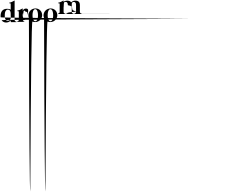

<svg xmlns="http://www.w3.org/2000/svg" viewBox="-20 -770 8686 6691"><path d="M535.2 -17.6Q530.3 -19.5 525.4 -21.5Q520.5 -24.4 514.6 -27.3Q509.8 -30.3 504.9 -35.2Q501 -40 497.1 -45.9Q493.2 -51.8 491.2 -60.5Q489.3 -68.4 489.3 -78.1Q489.3 -121.1 489.3 -174.8Q489.3 -227.5 489.3 -286.1Q489.3 -394.5 489.3 -514.6Q489.3 -633.8 489.3 -742.2Q489.3 -746.1 487.3 -748Q486.3 -750 484.4 -750Q481.4 -750 479.5 -749Q477.5 -748 474.6 -747.1Q465.8 -742.2 456.1 -736.3Q446.3 -730.5 435.5 -723.6Q424.8 -718.8 413.1 -713.9Q402.3 -708 390.6 -703.1Q378.9 -698.2 367.2 -694.3Q356.4 -689.5 344.7 -685.5Q334 -682.6 323.2 -679.7Q312.5 -675.8 302.7 -673.8Q298.8 -672.9 297.9 -670.9Q295.9 -668.9 295.9 -667Q295.9 -664.1 297.9 -662.1Q299.8 -661.1 302.7 -660.2Q303.7 -660.2 305.7 -660.2Q308.6 -659.2 311.5 -658.2Q315.4 -656.2 319.3 -655.3Q323.2 -654.3 327.1 -654.3Q331.1 -653.3 334 -652.3Q337.9 -651.4 340.8 -651.4Q343.8 -650.4 345.7 -649.4Q347.7 -649.4 347.7 -649.4Q350.6 -648.4 352.5 -646.5Q353.5 -643.6 353.5 -640.6Q353.5 -603.5 353.5 -546.9Q353.5 -490.2 353.5 -439.5Q353.5 -437.5 353.5 -436.5Q353.5 -435.5 351.6 -434.6Q350.6 -434.6 349.6 -434.6Q348.6 -435.5 346.7 -435.5Q346.7 -436.5 344.7 -437.5Q342.8 -438.5 338.9 -441.4Q335 -443.4 329.1 -445.3Q323.2 -447.3 316.4 -450.2Q308.6 -453.1 298.8 -455.1Q289.1 -457 278.3 -459Q265.6 -460.9 252 -461.9Q238.3 -462.9 222.7 -462.9Q195.3 -462.9 170.9 -459Q146.5 -454.1 125 -445.3Q103.5 -435.5 86.9 -423.8Q69.3 -411.1 54.7 -394.5Q41 -378.9 31.2 -359.4Q20.5 -339.8 13.7 -317.4Q6.8 -293.9 3.9 -268.6Q0 -243.2 0 -214.8Q0 -204.1 1 -191.4Q2 -179.7 2.9 -167Q4.9 -154.3 1665 -141.6Q3325.2 -127.9 6643.6 -114.3Q3334 -101.6 1681.6 -89.8Q29.3 -77.1 37.1 -66.4Q44.9 -54.7 53.7 -43.9Q62.5 -34.2 73.2 -25.4Q84 -16.6 96.7 -9.8Q110.4 -2 125 2.9Q139.6 8.8 157.2 11.7Q174.8 13.7 195.3 13.7Q212.9 13.7 228.5 11.7Q244.1 9.8 257.8 4.9Q271.5 1 283.2 -3.9Q293.9 -8.8 302.7 -14.6Q311.5 -21.5 319.3 -27.3Q327.1 -33.2 332 -39.1Q336.9 -44.9 340.8 -48.8Q344.7 -52.7 346.7 -55.7Q348.6 -57.6 349.6 -58.6Q350.6 -58.6 351.6 -57.6Q352.5 -57.6 353.5 -55.7Q353.5 -54.7 353.5 -52.7Q353.5 -44.9 353.5 -32.2Q353.5 -20.5 353.5 -8.8Q353.5 -5.9 354.5 -3.9Q355.5 -2.9 357.4 -1Q358.4 0 360.4 0Q363.3 1 366.2 1Q399.4 1 451.2 1Q502 1 546.9 1Q548.8 1 550.8 0Q552.7 0 552.7 -1Q554.7 -2.9 555.7 -3.9Q555.7 -4.9 555.7 -5.9Q556.6 -7.8 556.6 -8.8Q555.7 -9.8 554.7 -10.7Q554.7 -11.7 552.7 -12.7Q550.8 -13.7 548.8 -13.7Q546.9 -14.6 543 -15.6Q539.1 -16.6 535.2 -17.6ZM355.5 -163.1Q355.5 -154.3 353.5 -145.5Q352.5 -136.7 350.6 -127Q348.6 -117.2 344.7 -107.4Q340.8 -97.7 335.9 -88.9Q331.1 -80.1 323.2 -72.3Q315.4 -65.4 304.7 -58.6Q294.9 -52.7 281.2 -49.8Q267.6 -46.9 250 -46.9Q236.3 -46.9 225.6 -49.8Q213.9 -51.8 205.1 -57.6Q196.3 -64.5 189.5 -71.3Q181.6 -79.1 175.8 -86.9Q169.9 -95.7 165 -105.5Q161.1 -115.2 158.2 -126Q155.3 -136.7 152.3 -147.5Q150.4 -158.2 149.4 -168.9Q147.5 -179.7 146.5 -189.5Q146.5 -200.2 146.5 -209Q146.5 -218.8 146.5 -226.6Q146.5 -233.4 146.5 -239.3Q146.5 -258.8 147.5 -278.3Q149.4 -297.9 152.3 -316.4Q155.3 -334 159.2 -349.6Q164.1 -365.2 170.9 -377.9Q177.7 -391.6 186.5 -402.3Q194.3 -412.1 205.1 -419.9Q215.8 -427.7 228.5 -431.6Q241.2 -434.6 255.9 -434.6Q265.6 -434.6 274.4 -432.6Q282.2 -430.7 290 -427.7Q297.9 -423.8 303.7 -419.9Q310.5 -415 316.4 -410.2Q321.3 -404.3 326.2 -398.4Q330.1 -391.6 334 -384.8Q337.9 -377.9 339.8 -370.1Q342.8 -362.3 344.7 -355.5Q347.7 -347.7 348.6 -339.8Q350.6 -332 350.6 -325.2Q351.6 -317.4 352.5 -310.5Q352.5 -302.7 352.5 -296.9Q352.5 -272.5 353.5 -234.4Q353.5 -196.3 355.5 -163.1Z M884.8 -471.7Q895.5 -471.7 904.3 -470.7Q914.1 -468.8 920.9 -466.8Q928.7 -463.9 934.6 -460.9Q940.4 -457 944.3 -453.1Q948.2 -448.2 952.1 -443.4Q955.1 -438.5 957 -432.6Q959 -426.8 960 -420.9Q960.9 -414.1 960.9 -408.2Q960.9 -395.5 957 -356.4Q954.1 -317.4 946.3 -250Q938.5 -302.7 930.7 -330.1Q923.8 -356.4 915 -356.4Q900.4 -356.4 890.6 -358.4Q879.9 -360.4 874 -364.3Q869.1 -367.2 864.3 -371.1Q859.4 -375 855.5 -378.9Q851.6 -382.8 847.7 -386.7Q843.8 -390.6 840.8 -393.6Q837.9 -397.5 834 -399.4Q830.1 -400.4 825.2 -400.4Q820.3 -400.4 816.4 -399.4Q811.5 -397.5 807.6 -394.5Q802.7 -391.6 797.9 -351.6Q793 -310.5 789.1 -232.4Q785.2 -294.9 787.1 -319.3Q789.1 -342.8 795.9 -329.1Q783.2 -314.5 776.4 -296.9Q770.5 -278.3 770.5 -256.8Q770.5 -241.2 770.5 -225.6Q771.5 -209 774.4 -192.4Q780.3 -162.1 800.8 -133.8Q821.3 -104.5 870.1 -84Q820.3 -74.2 796.9 -66.4Q773.4 -57.6 777.3 -52.7Q780.3 -46.9 784.2 -43Q788.1 -38.1 792 -35.2Q796.9 -32.2 800.8 -29.3Q805.7 -27.3 810.5 -26.4Q814.5 -26.4 817.4 -25.4Q820.3 -24.4 822.3 -23.4Q824.2 -23.4 826.2 -22.5Q827.1 -21.5 828.1 -20.5Q829.1 -19.5 829.1 -18.6Q830.1 -17.6 829.1 -15.6Q829.1 -14.6 828.1 -13.7Q828.1 -12.7 826.2 -10.7Q825.2 -9.8 823.2 -9.8Q821.3 -8.8 820.3 -8.8Q807.6 -8.8 793 -8.8Q779.3 -8.8 770.5 -8.8Q769.5 -8.8 768.6 -8.8Q766.6 -8.8 766.6 -8.8Q742.2 -8.8 703.1 -8.8Q664.1 -8.8 640.6 -8.8Q639.6 -8.8 637.7 -8.8Q636.7 -8.8 634.8 -8.8Q626 -8.8 610.4 -8.8Q593.8 -8.8 585 -8.8Q583 -8.8 581.1 -9.8Q580.1 -9.8 579.1 -10.7Q578.1 -12.7 577.1 -13.7Q576.2 -14.6 576.2 -15.6Q576.2 -17.6 576.2 -18.6Q576.2 -19.5 577.1 -20.5Q578.1 -22.5 579.1 -23.4Q581.1 -23.4 583 -23.4Q585 -24.4 588.9 -25.4Q591.8 -26.4 595.7 -26.4Q600.6 -28.3 604.5 -30.3Q608.4 -32.2 613.3 -35.2Q617.2 -38.1 621.1 -42Q625 -46.9 628.9 -52.7Q631.8 -58.6 633.8 -66.4Q635.7 -74.2 635.7 -84Q635.7 -154.3 635.7 -233.4Q635.7 -312.5 635.7 -366.2Q635.7 -369.1 634.8 -371.1Q632.8 -373 629.9 -374Q629.9 -374 627.9 -374Q626 -374 623 -375Q619.1 -376 615.2 -377Q612.3 -377.9 608.4 -378.9Q604.5 -379.9 600.6 -379.9Q596.7 -380.9 592.8 -381.8Q589.8 -382.8 587.9 -383.8Q585.9 -384.8 585 -384.8Q581.1 -385.7 580.1 -386.7Q578.1 -388.7 578.1 -391.6Q578.1 -393.6 580.1 -396.5Q581.1 -398.4 585 -398.4Q594.7 -401.4 605.5 -404.3Q616.2 -407.2 627 -411.1Q638.7 -414.1 649.4 -418.9Q661.1 -422.9 672.9 -427.7Q684.6 -432.6 695.3 -438.5Q707 -443.4 716.8 -449.2Q728.5 -455.1 738.3 -460.9Q748 -466.8 755.9 -471.7Q758.8 -473.6 760.7 -473.6Q762.7 -474.6 765.6 -474.6Q767.6 -474.6 768.6 -472.7Q770.5 -470.7 770.5 -466.8Q770.5 -449.2 770.5 -428.7Q770.5 -408.2 770.5 -394.5Q779.3 -414.1 791 -428.7Q802.7 -443.4 818.4 -453.1Q833 -462.9 849.6 -466.8Q866.2 -471.7 884.8 -471.7Z M1213.9 -475.6Q1239.3 -475.6 1263.7 -471.7Q1287.1 -466.8 1309.6 -458Q1331.1 -449.2 1349.6 -436.5Q1368.2 -423.8 1382.8 -408.2Q1398.4 -391.6 1411.1 -373Q1422.9 -354.5 1431.6 -333Q1440.4 -311.5 1444.3 -288.1Q1448.2 -265.6 1449.2 -241.2Q1449.2 -215.8 1444.3 -192.4Q1439.5 -169.9 1429.7 -147.5Q1420.9 -126 1407.2 -106.4Q1394.5 -87.9 1377.9 -72.3Q1361.3 -55.7 1341.8 -42Q1322.3 -29.3 1299.8 -19.5Q1277.3 -9.8 1253.9 -5.9Q1229.5 -1 1204.1 -1Q1178.7 -1 1155.3 -4.9Q1130.9 -9.8 1109.4 -18.6Q1087.9 -27.3 1068.4 1452.1Q1049.8 2931.6 1035.2 5901.4Q1019.5 5900.4 1007.8 4389.6Q995.1 2877.9 987.3 -143.6Q978.5 -165 973.6 -187.5Q968.8 -210.9 968.8 -235.4Q968.8 -260.7 973.6 -284.2Q978.5 -306.6 988.3 -329.1Q998 -350.6 1010.7 -370.1Q1023.4 -388.7 1040 -405.3Q1056.6 -420.9 1076.2 -434.6Q1095.7 -447.3 1118.2 -457Q1140.6 -466.8 1165 -470.7Q1188.5 -475.6 1213.9 -475.6ZM1209 -27.3Q1220.7 -27.3 1231.4 -32.2Q1242.2 -36.1 1251 -44.9Q1259.8 -52.7 1267.6 -64.5Q1275.4 -75.2 1280.3 -89.8Q1286.1 -104.5 1291 -121.1Q1294.9 -137.7 1297.9 -157.2Q1300.8 -176.8 1302.7 -196.3Q1303.7 -216.8 1303.7 -239.3Q1303.7 -260.7 1302.7 -281.2Q1300.8 -301.8 1297.9 -320.3Q1294.9 -339.8 1291 -356.4Q1286.1 -374 1280.3 -387.7Q1274.4 -402.3 1267.6 -414.1Q1259.8 -424.8 1251 -432.6Q1242.2 -441.4 1231.4 -445.3Q1220.7 -450.2 1209 -450.2Q1197.3 -450.2 1186.5 -446.3Q1175.8 -442.4 1167 -433.6Q1158.2 -425.8 1150.4 -414.1Q1143.6 -403.3 1136.7 -388.7Q1130.9 -375 1127 -358.4Q1122.1 -340.8 1119.1 -322.3Q1116.2 -302.7 1114.3 -282.2Q1113.3 -261.7 1113.3 -240.2Q1113.3 -217.8 1114.3 -197.3Q1116.2 -177.7 1119.1 -158.2Q1122.1 -138.7 1127 -122.1Q1130.9 -105.5 1136.7 -90.8Q1143.6 -76.2 1150.4 -65.4Q1158.2 -53.7 1167 -45.9Q1175.8 -37.1 1186.5 -32.2Q1197.3 -27.3 1209 -27.3Z M1742.2 -475.6Q1767.6 -475.6 1792 -471.7Q1815.4 -466.8 1837.9 -458Q1859.4 -449.2 1877.9 -436.5Q1896.5 -423.8 1911.1 -408.2Q1926.8 -391.6 1939.5 -373Q1951.2 -354.5 1960 -333Q1968.8 -311.5 1972.7 -288.1Q1976.6 -265.6 1977.5 -241.2Q1977.5 -215.8 1972.7 -192.4Q1967.8 -169.9 1958 -147.5Q1949.2 -126 1935.5 -106.4Q1922.9 -87.9 1906.2 -72.3Q1889.6 -55.7 1870.1 -42Q1850.6 -29.3 1828.1 -19.5Q1805.7 -9.8 1782.2 -5.9Q1757.8 -1 1732.4 -1Q1707 -1 1683.6 -4.9Q1659.2 -9.8 1637.7 -18.6Q1616.2 -27.3 1596.7 1452.1Q1578.1 2931.6 1563.5 5901.4Q1547.9 5900.4 1536.1 4389.6Q1523.4 2877.9 1515.6 -143.6Q1506.8 -165 1502 -187.5Q1497.1 -210.9 1497.1 -235.4Q1497.1 -260.7 1502 -284.2Q1506.8 -306.6 1516.6 -329.1Q1526.4 -350.6 1539.1 -370.1Q1551.8 -388.7 1568.4 -405.3Q1585 -420.9 1604.5 -434.6Q1624 -447.3 1646.5 -457Q1668.9 -466.8 1693.4 -470.7Q1716.8 -475.6 1742.2 -475.6ZM1737.3 -27.3Q1749 -27.3 1759.8 -32.2Q1770.5 -36.1 1779.3 -44.9Q1788.1 -52.7 1795.9 -64.5Q1803.7 -75.2 1808.6 -89.8Q1814.5 -104.5 1819.3 -121.1Q1823.2 -137.7 1826.2 -157.2Q1829.1 -176.8 1831.1 -196.3Q1832 -216.8 1832 -239.3Q1832 -260.7 1831.1 -281.2Q1829.1 -301.8 1826.2 -320.3Q1823.2 -339.8 1819.3 -356.4Q1814.5 -374 1808.6 -387.7Q1802.7 -402.3 1795.9 -414.1Q1788.1 -424.8 1779.3 -432.6Q1770.5 -441.4 1759.8 -445.3Q1749 -450.2 1737.3 -450.2Q1725.6 -450.2 1714.8 -446.3Q1704.1 -442.4 1695.3 -433.6Q1686.5 -425.8 1678.7 -414.1Q1671.9 -403.3 1665 -388.7Q1659.2 -375 1655.3 -358.4Q1650.4 -340.8 1647.5 -322.3Q1644.5 -302.7 1642.6 -282.2Q1641.6 -261.7 1641.6 -240.2Q1641.6 -217.8 1642.6 -197.3Q1644.5 -177.7 1647.5 -158.2Q1650.4 -138.7 1655.3 -122.1Q1659.2 -105.5 1665 -90.8Q1671.9 -76.2 1678.7 -65.4Q1686.5 -53.7 1695.3 -45.9Q1704.1 -37.1 1714.8 -32.2Q1725.6 -27.3 1737.3 -27.3Z M2817.4 -298.8Q2819.3 -297.9 2820.3 -297.9Q2822.3 -296.9 2823.2 -295.9Q2824.2 -294.9 2824.2 -293.9Q2825.2 -293 2824.2 -291Q2824.2 -289.1 2823.2 -288.1Q2822.3 -287.1 2821.3 -286.1Q2819.3 -285.2 2818.4 -284.2Q2816.4 -284.2 2815.4 -284.2Q2756.8 -284.2 2690.4 -284.2Q2624 -284.2 2580.1 -284.2Q2578.1 -284.2 2576.2 -284.2Q2575.2 -285.2 2574.2 -286.1Q2573.2 -287.1 2572.3 -288.1Q2571.3 -289.1 2571.3 -291Q2571.3 -293 2571.3 -293.9Q2571.3 -294.9 2572.3 -295.9Q2572.3 -297.9 2574.2 -297.9Q2576.2 -298.8 2578.1 -298.8Q2580.1 -298.8 2583 -299.8Q2585.9 -300.8 2589.8 -301.8Q2594.7 -303.7 2598.6 -305.7Q2602.5 -306.6 2607.4 -309.6Q2611.3 -313.5 2615.2 -317.4Q2619.1 -322.3 2623 -328.1Q2627 -334 2627.9 -341.8Q2629.9 -349.6 2629.9 -359.4Q2629.9 -417 2629.9 -482.4Q2629.9 -546.9 2629.9 -589.8Q2629.9 -599.6 2628.9 -610.4Q2627.9 -620.1 2627 -629.9Q2626 -639.6 2623 -649.4Q2619.1 -658.2 2615.2 -666Q2610.4 -673.8 2604.5 -680.7Q2598.6 -687.5 2590.8 -693.4Q2584 -698.2 2573.2 -700.2Q2562.5 -703.1 2549.8 -703.1Q2539.1 -703.1 2529.3 -701.2Q2520.5 -699.2 2513.7 -695.3Q2506.8 -691.4 2502 -686.5Q2497.1 -680.7 2493.2 -674.8Q2489.3 -668.9 2487.3 -663.1Q2484.4 -656.2 2483.4 -649.4Q2481.4 -641.6 2480.5 -634.8Q2480.5 -627.9 2480.5 -620.1Q2480.5 -553.7 2480.5 -480.5Q2480.5 -406.2 2480.5 -357.4Q2480.5 -347.7 2481.4 -338.9Q2483.4 -331.1 2487.3 -326.2Q2491.2 -320.3 2494.1 -315.4Q2498 -311.5 2502 -307.6Q2506.8 -304.7 2510.7 -302.7Q2515.6 -300.8 2519.5 -299.8Q2524.4 -298.8 2527.3 -298.8Q2530.3 -297.9 2532.2 -296.9Q2534.2 -295.9 2536.1 -295.9Q2537.1 -294.9 2538.1 -293.9Q2539.1 -293 2539.1 -292Q2540 -290 2539.1 -289.1Q2539.1 -287.1 2538.1 -286.1Q2537.1 -285.2 2536.1 -284.2Q2534.2 -283.2 2533.2 -282.2Q2531.2 -282.2 2530.3 -282.2Q2471.7 -282.2 2405.3 -282.2Q2338.9 -282.2 2294.9 -282.2Q2293 -327.1 2291 -327.1Q2290 -328.1 2289.1 -284.2Q2288.1 -285.2 2287.1 -286.1Q2287.1 -287.1 2286.1 -289.1Q2286.1 -290 2286.1 -291Q2286.1 -293 2287.1 -293.9Q2288.1 -295.9 2289.1 -295.9Q2291 -296.9 2293 -296.9Q2294.9 -296.9 2297.9 -297.9Q2300.8 -298.8 2304.7 -299.8Q2309.6 -301.8 2313.5 -303.7Q2317.4 -304.7 2322.3 -307.6Q2326.2 -310.5 2330.1 -315.4Q2334 -320.3 2337.9 -326.2Q2341.8 -332 2418 -341.8Q2495.1 -351.6 2644.5 -367.2Q2566.4 -384.8 2536.1 -404.3Q2505.9 -424.8 2499 -445.3Q2494.1 -459 2495.1 -472.7Q2496.1 -486.3 2494.1 -500Q2492.2 -524.4 2465.8 -547.9Q2440.4 -570.3 2344.7 -588.9Q2344.7 -598.6 2343.8 -609.4Q2342.8 -619.1 2340.8 -628.9Q2339.8 -638.7 2336.9 -649.4Q2334 -659.2 2330.1 -667Q2325.2 -674.8 2319.3 -681.6Q2313.5 -688.5 2305.7 -694.3Q2298.8 -699.2 2288.1 -701.2Q2278.3 -704.1 2265.6 -704.1Q2254.9 -704.1 2246.1 -702.1Q2236.3 -700.2 2230.5 -696.3Q2223.6 -692.4 2217.8 -687.5Q2212.9 -681.6 2209 -675.8Q2205.1 -519.5 2203.1 -513.7Q2200.2 -507.8 2199.2 -650.4Q2197.3 -642.6 2196.3 -634.8Q2196.3 -627.9 2196.3 -621.1Q2196.3 -554.7 2196.3 -481.4Q2196.3 -407.2 2196.3 -358.4Q2196.3 -348.6 2197.3 -339.8Q2199.2 -332 2203.1 -327.1Q2206.1 -321.3 2210 -316.4Q2213.9 -312.5 2217.8 -308.6Q2222.7 -305.7 2226.6 -303.7Q2231.4 -301.8 2236.3 -300.8Q2240.2 -299.8 2243.2 -299.8Q2246.1 -298.8 2248 -297.9Q2250 -296.9 2252 -296.9Q2252.9 -295.9 2253.9 -294.9Q2254.9 -293.9 2254.9 -293Q2255.9 -291 2254.9 -290Q2254.9 -288.1 2253.9 -287.1Q2253.9 -286.1 2252 -285.2Q2251 -284.2 3849.6 -283.2Q5448.2 -283.2 8646.5 -283.2Q8135.7 -283.2 7677.7 -283.2Q7218.8 -283.2 6808.6 -283.2Q6046.9 -283.2 5442.4 -283.2Q4837.9 -283.2 4367.2 -283.2Q3859.4 -283.2 3493.2 -283.2Q3127 -283.2 2872.1 -283.2Q2663.1 -283.2 2520.5 -283.2Q2377.9 -283.2 2284.2 -283.2Q2222.7 -283.2 2180.7 -283.2Q2137.7 -283.2 2109.4 -283.2Q2054.7 -283.2 2037.1 -283.2Q2020.5 -283.2 2010.7 -283.2Q2008.8 -283.2 2006.8 -283.2Q2005.9 -284.2 2004.9 -285.2Q2002 -287.1 2001 -289.1Q2000 -290 2000 -291Q2000 -293 2000 -293.9Q2000 -294.9 2001 -295.9Q2002 -297.9 2002.9 -297.9Q2004.9 -298.8 2006.8 -298.8Q2008.8 -299.8 2012.7 -300.8Q2015.6 -300.8 2019.5 -301.8Q2024.4 -303.7 2028.3 -305.7Q2032.2 -306.6 2037.1 -309.6Q2041 -313.5 2044.9 -317.4Q2048.8 -322.3 2052.7 -328.1Q2055.7 -334 2057.6 -341.8Q2059.6 -349.6 2059.6 -359.4Q2059.6 -429.7 2059.6 -508.8Q2059.6 -587.9 2059.6 -640.6Q2059.6 -643.6 2058.6 -646.5Q2056.6 -648.4 2053.7 -649.4Q2053.7 -649.4 2051.8 -649.4Q2049.8 -649.4 2046.9 -650.4Q2043 -651.4 2039.1 -652.3Q2036.1 -653.3 2032.2 -654.3Q2028.3 -654.3 2024.4 -655.3Q2020.5 -656.2 2016.6 -657.2Q2013.7 -658.2 2011.7 -659.2Q2009.8 -660.2 2008.8 -660.2Q2004.9 -661.1 2003.9 -662.1Q2002 -664.1 2002 -667Q2002 -668.9 2003.9 -670.9Q2004.9 -672.9 2008.8 -673.8Q2018.6 -675.8 2029.3 -679.7Q2040 -682.6 2050.8 -685.5Q2062.5 -689.5 2073.2 -694.3Q2085 -698.2 2096.7 -703.1Q2108.4 -708 2119.1 -713.9Q2130.9 -718.8 2140.6 -723.6Q2152.3 -730.5 2162.1 -736.3Q2171.9 -742.2 2179.7 -747.1Q2182.6 -748 2184.6 -749Q2186.5 -750 2189.5 -750Q2191.4 -750 2192.4 -748Q2194.3 -746.1 2194.3 -742.2Q2194.3 -733.4 2194.3 -722.7Q2194.3 -711.9 2194.3 -705.1Q2205.1 -713.9 2218.8 -721.7Q2232.4 -728.5 2248 -735.4Q2263.7 -741.2 2282.2 -744.1Q2300.8 -747.1 2323.2 -747.1Q2336.9 -747.1 2349.6 -746.1Q2362.3 -745.1 2373 -742.2Q2383.8 -740.2 2393.6 -737.3Q2402.3 -734.4 2411.1 -730.5Q2418.9 -726.6 2425.8 -721.7Q2432.6 -715.8 2439.5 -710.9Q2445.3 -705.1 2449.2 -699.2Q2454.1 -692.4 2458 -685.5Q2462.9 -692.4 2469.7 -697.3Q2476.6 -703.1 2483.4 -708Q2490.2 -712.9 2499 -718.8Q2506.8 -723.6 2515.6 -727.5Q2525.4 -732.4 2535.2 -736.3Q2545.9 -740.2 2556.6 -742.2Q2568.4 -744.1 2581.1 -746.1Q2593.8 -747.1 2607.4 -747.1Q2627 -747.1 2644.5 -745.1Q2661.1 -742.2 2674.8 -738.3Q2688.5 -733.4 2700.2 -727.5Q2710.9 -721.7 2719.7 -713.9Q2728.5 -706.1 2735.4 -697.3Q2741.2 -688.5 2746.1 -678.7Q2751 -668.9 2753.9 -659.2Q2756.8 -649.4 2758.8 -638.7Q2761.7 -628.9 2761.7 -618.2Q2762.7 -607.4 2762.7 -596.7Q2762.7 -586.9 2763.7 -577.1Q2763.7 -567.4 2763.7 -557.6Q2763.7 -557.6 2763.7 -556.6Q2763.7 -555.7 2763.7 -555.7Q2763.7 -519.5 2763.7 -457Q2763.7 -395.5 2763.7 -359.4Q2763.7 -349.6 2765.6 -340.8Q2767.6 -333 2771.5 -328.1Q2774.4 -322.3 2778.3 -318.4Q2782.2 -313.5 2786.1 -309.6Q2790 -306.6 2794.9 -304.7Q2799.8 -302.7 2803.7 -301.8Q2808.6 -300.8 2811.5 -300.8Q2814.5 -299.8 2817.4 -298.8Z"/></svg>

Font: Mermaid
Style: Bold
Weight: 400
Designer: Scott Simpson
Version: Version 1.001